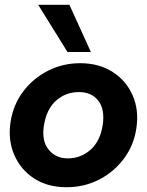

<svg xmlns="http://www.w3.org/2000/svg" viewBox="-20 -773 616 805"><path d="M259 12Q180 12 123.5 -24.5Q67 -61 40 -123Q13 -185 24 -260Q35 -333 76.5 -388.5Q118 -444 180.5 -476Q243 -508 316 -508Q395 -508 452 -471.5Q509 -435 536 -373.5Q563 -312 552 -237Q542 -165 500 -108.5Q458 -52 395.5 -20Q333 12 259 12ZM264 -109Q319 -109 360 -145.5Q401 -182 411 -251Q420 -315 392 -351Q364 -387 311 -387Q256 -387 215.5 -351.5Q175 -316 164 -246Q154 -182 184 -145.5Q214 -109 264 -109ZM263 -555 140 -753H271L361 -555Z"/></svg>

Font: Host Grotesk ExtraBold
Style: Italic
Weight: 800
Italic angle: -8°
Designer: Doğukan Karapınar
Foundry: Element Type
Version: Version 1.003; ttfautohint (v1.8.4.7-5d5b)